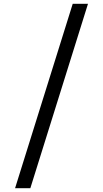

<svg xmlns="http://www.w3.org/2000/svg" viewBox="-20 -843 540 1006"><path d="M59 143 361 -823H441L139 143Z"/></svg>

Font: Iosevka SS04
Style: Regular
Weight: 400
Monospace: yes
Designer: Belleve Invis
Foundry: Belleve Invis
Version: Version 19.0.0; ttfautohint (v1.8.4)